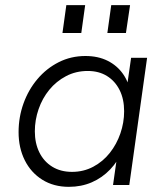

<svg xmlns="http://www.w3.org/2000/svg" viewBox="-20 -717 634 744"><path d="M247 7Q188 7 144 -20.5Q100 -48 76 -96Q52 -144 52 -205Q52 -263 71 -316Q90 -369 125 -410.5Q160 -452 207.5 -476Q255 -500 311 -500Q360 -500 397 -481.5Q434 -463 457 -430Q480 -397 486 -354L466 -339L488 -493H550L481 0H418L440 -155L458 -139Q438 -93 407 -60.5Q376 -28 335.5 -10.5Q295 7 247 7ZM259 -51Q304 -51 341.5 -71Q379 -91 405.5 -124.5Q432 -158 446.5 -200Q461 -242 461 -286Q461 -333 443.5 -368Q426 -403 394.5 -422.5Q363 -442 320 -442Q274 -442 236 -422Q198 -402 171 -369Q144 -336 129.5 -294Q115 -252 115 -208Q115 -162 132.5 -126.5Q150 -91 182.5 -71Q215 -51 259 -51ZM396 -589 411 -697H484L468 -589ZM222 -589 237 -697H310L295 -589Z"/></svg>

Font: Hanken Grotesk Light
Style: Italic
Weight: 300
Italic angle: -8°
Designer: Alfredo Marco Pradil
Foundry: Hanken Design Co.
Version: Version 3.013